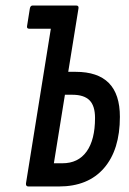

<svg xmlns="http://www.w3.org/2000/svg" viewBox="-20 -675 468 695"><path d="M74 -11 164 -571H86Q76 -571 78 -581L88 -644Q90 -655 98 -655H256Q266 -655 264 -644L227 -415H254Q334 -415 374 -374.5Q414 -334 414 -252Q414 -133 356.5 -66.5Q299 0 193 0H83Q73 0 74 -11ZM175 -84H206Q263 -84 293.5 -126.5Q324 -169 324 -248Q324 -292 304 -312Q284 -332 242 -332H215Z"/></svg>

Font: Sofia Sans Extra Condensed SemiBold
Style: Italic
Weight: 600
Italic angle: -9°
Designer: Botio Nikoltchev, Ani Petrova
Foundry: lettersoup
Version: Version 4.101